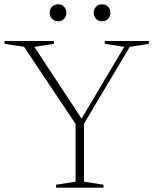

<svg xmlns="http://www.w3.org/2000/svg" viewBox="-20 -865 717 885"><path d="M91 -649 1 -663V-676H228.5V-663L138.5 -649L364.5 -305.5H348.5L552.5 -649L463 -663V-676H666V-663L578 -649L367 -294.5V-27.5L457 -13.5V0H238.5V-13.5L328.5 -27.5V-293.5ZM247.5 -767Q229.5 -767 219.2 -778.8Q209 -790.5 209 -806Q209 -822 219.2 -833.5Q229.5 -845 247.5 -845Q265.5 -845 275.8 -833.5Q286 -822 286 -806Q286 -790.5 275.8 -778.8Q265.5 -767 247.5 -767ZM450.5 -767Q432.5 -767 422.2 -778.8Q412 -790.5 412 -806Q412 -822 422.2 -833.5Q432.5 -845 450.5 -845Q468.5 -845 478.8 -833.5Q489 -822 489 -806Q489 -790.5 478.8 -778.8Q468.5 -767 450.5 -767Z"/></svg>

Font: Newsreader 16pt 16pt ExtraLight
Style: Regular
Weight: 250
Version: Version 1.003